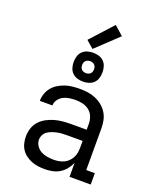

<svg xmlns="http://www.w3.org/2000/svg" viewBox="-175 -1070 950 1176"><g transform="rotate(20 300.0 -481.5)"><path d="M263 8Q241 8 219 5Q197 2 177 -6Q157 -14 139 -27Q121 -40 109 -58.5Q97 -77 92 -98.5Q87 -120 87 -142Q87 -169 95.5 -195Q104 -221 122 -241Q140 -261 164 -274Q188 -287 214 -294.5Q240 -302 267 -304.5Q294 -307 320 -307H423V-347Q423 -370 414 -392.5Q405 -415 386.5 -429.5Q368 -444 345 -449.5Q322 -455 299 -455Q278 -455 257.5 -452Q237 -449 219 -440Q201 -431 188 -413.5Q175 -396 175 -376V-375H93V-377Q93 -401 101.5 -424Q110 -447 125 -465Q140 -483 161 -495.5Q182 -508 204.5 -515.5Q227 -523 251 -525.5Q275 -528 299 -528Q325 -528 351 -524.5Q377 -521 401 -511Q425 -501 445.5 -484.5Q466 -468 480 -446Q494 -424 499.5 -398.5Q505 -373 505 -347V-74H561V0H423V-91Q413 -68 397 -48Q381 -28 359.5 -15Q338 -2 313 3Q288 8 263 8ZM295 -65Q312 -65 329 -68Q346 -71 361 -78Q376 -85 388.5 -97Q401 -109 409 -124Q417 -139 420 -155.5Q423 -172 423 -189V-234H321Q304 -234 288 -233Q272 -232 256.5 -228.5Q241 -225 225.5 -219.5Q210 -214 197 -205Q184 -196 176.5 -181Q169 -166 169 -150Q169 -129 181.5 -110.5Q194 -92 212.5 -82Q231 -72 252.5 -68.5Q274 -65 295 -65ZM300 -576Q281 -576 262.5 -581.5Q244 -587 230.5 -600.5Q217 -614 211.5 -632.5Q206 -651 206 -670Q206 -689 211.5 -707.5Q217 -726 230.5 -739.5Q244 -753 262.5 -758.5Q281 -764 300 -764Q319 -764 337.5 -758.5Q356 -753 369.5 -739.5Q383 -726 388.5 -707.5Q394 -689 394 -670Q394 -651 388.5 -632.5Q383 -614 369.5 -600.5Q356 -587 337.5 -581.5Q319 -576 300 -576ZM300 -631Q308 -631 315.5 -633.5Q323 -636 328.5 -641.5Q334 -647 336.5 -654.5Q339 -662 339 -670Q339 -678 336.5 -685.5Q334 -693 328.5 -698.5Q323 -704 315.5 -706.5Q308 -709 300 -709Q292 -709 284.5 -706.5Q277 -704 271.5 -698.5Q266 -693 263.5 -685.5Q261 -678 261 -670Q261 -662 263.5 -654.5Q266 -647 271.5 -641.5Q277 -636 284.5 -633.5Q292 -631 300 -631ZM287 -784 239 -826 371 -971 430 -919Z"/></g></svg>

Font: Iosevka Etoile
Style: Regular
Weight: 400
Designer: Belleve Invis
Foundry: Belleve Invis
Version: Version 33.2.4